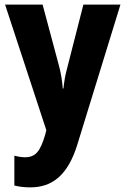

<svg xmlns="http://www.w3.org/2000/svg" viewBox="-20 -620 542 829"><path d="M2 -600 180 -58 175 -38C154 33 134 59 88 59C72 59 56 56 42 52V181C62 186 84 189 111 189C205 189 273 137 314 4L500 -600H340L271 -330C261 -294 257 -267 254 -238H251C249 -267 244 -300 236 -331L164 -600Z"/></svg>

Font: Noto Sans Tamil UI Condensed ExtraBold
Style: Regular
Weight: 800
Width: 3
Designer: Jelle Bosma - Monotype Design Team
Foundry: Monotype Imaging Inc.
Version: Version 2.004